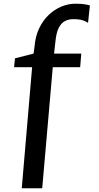

<svg xmlns="http://www.w3.org/2000/svg" viewBox="-20 -843 536 1037"><path d="M97.5 174 153.5 -480H56L61 -528L161.5 -553.5L166.5 -592Q171 -647 191.5 -690Q212 -733 243.5 -762.8Q275 -792.5 312.2 -807.8Q349.5 -823 387 -823Q421 -823 440.2 -819.5Q459.5 -816 465.5 -813.5L455.5 -719.5Q448.5 -725.5 429.5 -732.5Q410.5 -739.5 375 -739.5Q350.5 -739.5 330.5 -729Q310.5 -718.5 297.2 -692.5Q284 -666.5 279.5 -620L272 -553.5H419L413 -480H265L208 174Z"/></svg>

Font: Merriweather 24pt SemiBold
Style: Regular
Weight: 600
Designer: Eben Sorkin
Foundry: Eben Sorkin
Version: Version 2.100